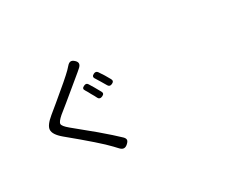

<svg xmlns="http://www.w3.org/2000/svg" viewBox="-124 -1105 1749 1489"><g transform="rotate(-30 750.0 -361.0)"><path d="M589.8 15.6Q577.1 2.9 557.6 -18.6Q490.2 -90.8 258.8 -281.2Q193.4 -335.9 196.3 -377.9Q198.2 -416 264.6 -470.7Q285.2 -488.3 341.8 -534.2Q498 -663.1 543.9 -709Q547.9 -712.9 555.7 -721.7Q563.5 -730.5 567.4 -734.4Q584 -753.9 599.1 -755.9Q614.3 -757.8 632.8 -741.2Q668.9 -709 627 -674.8Q612.3 -662.1 604.5 -655.3Q558.6 -616.2 409.2 -494.1Q353.5 -449.2 333 -432.6Q289.1 -394.5 289.6 -375Q290 -355.5 335.9 -317.4Q405.3 -261.7 510.7 -173.8Q608.4 -90.8 661.1 -40Q677.7 -23.4 675.8 -9.8Q674.8 2.9 656.2 19.5Q622.1 50.8 589.8 15.6ZM639.6 -408.2Q628.9 -430.7 612.3 -458Q599.6 -483.4 585.9 -504.9Q569.3 -528.3 598.6 -541Q621.1 -551.8 632.8 -533.2Q658.2 -493.2 691.4 -432.6Q704.1 -410.2 676.8 -398.4Q651.4 -386.7 639.6 -408.2ZM753.9 -455.1Q745.1 -469.7 725.6 -502.9Q708 -532.2 699.2 -545.9Q681.6 -570.3 710.9 -584Q732.4 -593.8 745.1 -576.2Q777.3 -530.3 804.7 -479.5Q817.4 -456.1 791 -444.3Q765.6 -432.6 753.9 -455.1Z"/></g></svg>

Font: Bpmf GenSen Rounded R
Style: R
Weight: 400
Foundry: But Ko
Version: Version 1.320